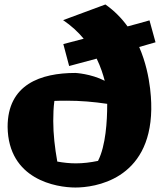

<svg xmlns="http://www.w3.org/2000/svg" viewBox="-20 -772 724 858"><path d="M648 -681C613 -671 581 -662 550 -654C524 -690 491 -724 451 -752L262 -682C299 -657 329 -629 354 -599L263 -575L289 -477L412 -510C430 -473 441 -438 448 -411C385 -443 317 -446 317 -446C162 -446 14 -395 14 -205C17 31 232 66 317 66C401 66 651 33 656 -283C656 -294 660 -429 602 -562L675 -583ZM418 -53C384 -46 352 -42 319 -42C291 -42 264 -45 236 -50C225 -112 218 -172 218 -231C218 -262 219 -291 223 -321C241 -322 261 -322 279 -322C339 -322 399 -317 459 -308V-302C459 -234 453 -121 418 -53Z"/></svg>

Font: Galindo
Style: Regular
Weight: 400
Designer: Astigmatic (AOETI)
Foundry: Astigmatic (AOETI)
Version: Version 1.000